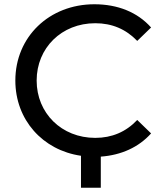

<svg xmlns="http://www.w3.org/2000/svg" viewBox="-20 -728 758 901"><path d="M52 -350C52 -166 180 -23 360 3V153H453V7C549 0 631 -37 689 -102L624 -165C571 -109 505 -81 427 -81C269 -81 152 -197 152 -350C152 -503 269 -619 427 -619C506 -619 571 -591 624 -536L689 -599C625 -671 532 -708 423 -708C211 -708 52 -555 52 -350Z"/></svg>

Font: Malon Grotesk Med
Style: Regular
Weight: 500
Designer: Julieta Ulanovsky
Foundry: Julieta Ulanovsky
Version: Version 7.200